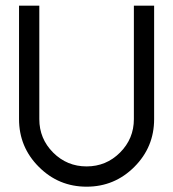

<svg xmlns="http://www.w3.org/2000/svg" viewBox="-20 -665 626 694"><path d="M293 9.8Q191.9 9.8 120.4 -61.8Q48.8 -133.3 48.8 -234.4V-644.5H122.1V-234.4Q122.1 -163.6 172.1 -113.5Q222.2 -63.5 293 -63.5Q363.8 -63.5 413.8 -113.5Q463.9 -163.6 463.9 -234.4V-644.5H537.1V-234.4Q537.1 -133.3 465.6 -61.8Q394 9.8 293 9.8Z"/></svg>

Font: Catrinity
Style: Regular
Weight: 400
Designer: Alexander Lange
Foundry: High-Logic / Made with FontCreator
Version: Version 2.090;May 20, 2024;FontCreator 15.0.0.2974 64-bit